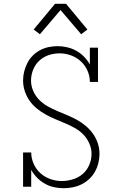

<svg xmlns="http://www.w3.org/2000/svg" viewBox="-20 -987 640 1015"><path d="M317 8Q291 8 265.5 2.5Q240 -3 217 -16Q194 -29 175.5 -48Q157 -67 145 -89V0H102V-181H145Q145 -150 158 -121Q171 -92 193.5 -71.5Q216 -51 246 -40.5Q276 -30 306 -30Q336 -30 365.5 -39Q395 -48 417.5 -67.5Q440 -87 452 -115.5Q464 -144 464 -174Q464 -202 452 -229Q440 -256 420.5 -276Q401 -296 376 -310Q351 -324 325 -335Q299 -346 272.5 -357Q246 -368 221 -382Q196 -396 174 -414Q152 -432 136 -455Q120 -478 111 -505.5Q102 -533 102 -562Q102 -586 108 -609.5Q114 -633 125 -654.5Q136 -676 153 -693Q170 -710 191.5 -721.5Q213 -733 236.5 -738Q260 -743 284 -743Q310 -743 335.5 -737Q361 -731 383.5 -718.5Q406 -706 424.5 -687Q443 -668 455 -646V-735H498V-554H455Q455 -585 442.5 -613.5Q430 -642 407 -663Q384 -684 354.5 -694.5Q325 -705 295 -705Q265 -705 237 -695.5Q209 -686 187.5 -666Q166 -646 155 -618Q144 -590 144 -561Q144 -533 155.5 -506.5Q167 -480 187 -459.5Q207 -439 232 -425Q257 -411 283 -400Q309 -389 335.5 -378Q362 -367 386.5 -353.5Q411 -340 433 -321.5Q455 -303 471.5 -280Q488 -257 497 -229.5Q506 -202 506 -174Q506 -149 500 -125Q494 -101 482 -79.5Q470 -58 452 -41Q434 -24 412 -13Q390 -2 365.5 3Q341 8 317 8ZM191 -806 158 -831 271 -967H329L442 -831L409 -806L300 -934Z"/></svg>

Font: Iosevka Etoile Extralight
Style: Regular
Weight: 200
Designer: Belleve Invis
Foundry: Belleve Invis
Version: Version 22.1.2; ttfautohint (v1.8.4)